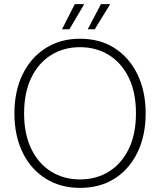

<svg xmlns="http://www.w3.org/2000/svg" viewBox="-20 -900 777 932"><path d="M368 12Q273 12 201 -33.5Q129 -79 89.5 -160.5Q50 -242 50 -350Q50 -457 89.5 -538.5Q129 -620 201 -666Q273 -712 368 -712Q466 -712 537 -666Q608 -620 647.5 -538.5Q687 -457 687 -350Q687 -242 647.5 -160.5Q608 -79 537 -33.5Q466 12 368 12ZM368 -29Q447 -29 508.5 -67Q570 -105 605 -177Q640 -249 640 -350Q640 -451 605 -523Q570 -595 508.5 -633Q447 -671 368 -671Q290 -671 228.5 -633Q167 -595 132 -523Q97 -451 97 -350Q97 -249 132 -177Q167 -105 228.5 -67Q290 -29 368 -29ZM406 -758 470 -880H515L440 -758ZM281 -758 343 -880H389L317 -758Z"/></svg>

Font: DM Sans 9pt ExtraLight
Style: Regular
Weight: 250
Version: Version 4.004;gftools[0.9.30]